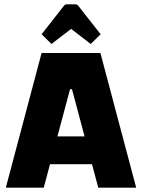

<svg xmlns="http://www.w3.org/2000/svg" viewBox="-20 -871 659 891"><path d="M7 0 173 -625H446L612 0H436L314 -457H305L183 0ZM118 -109V-238H501V-109ZM219 -667 173 -712 275 -842Q281 -851 290 -851H330Q339 -851 345 -842L447 -712L401 -667L310 -737Z"/></svg>

Font: Changa
Style: Bold
Weight: 700
Designer: Eduardo Rodriguez Tunni
Foundry: Eduardo Rodriguez Tunni
Version: Version 3.002; ttfautohint (v1.8.2)